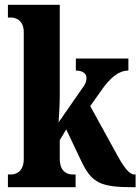

<svg xmlns="http://www.w3.org/2000/svg" viewBox="-20 -780 585 800"><path d="M13 0H295V-53H282C264 -53 229 -61 229 -119V-196L256 -241L320 -106C363 -17 401 0 533 0H545V-53H541C518 -53 496 -83 466 -138L356 -338L400 -400C441 -460 477 -486 515 -486V-536H296V-486C323 -486 340 -474 340 -457C340 -450 341 -435 324 -414L224 -270C225 -282 229 -343 229 -377V-760H13V-707H25C42 -707 79 -699 79 -646V-118C79 -61 43 -53 25 -53H13Z"/></svg>

Font: Noto Serif Sinhala ExtraCondensed ExtraBold
Style: Regular
Weight: 800
Width: 2
Designer: Jelle Bosma - Monotype Design Team
Foundry: Monotype Imaging Inc.
Version: Version 2.007